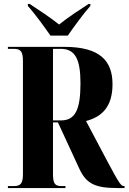

<svg xmlns="http://www.w3.org/2000/svg" viewBox="-20 -951 650 971"><path d="M235 -771H323C354 -816 403 -883 437 -921V-931H428C388 -905 323 -863 279 -827C234 -863 170 -905 130 -931H121V-921C155 -883 204 -816 235 -771ZM20 0H311V-10H290C257 -10 248 -24 248 -71V-332H273L382 -96C417 -22 461 0 574 0H610V-10H607C594 -10 587 -14 521 -139L415 -339C496 -360 549 -412 549 -525C549 -643 486 -714 306 -714H20V-704H50C85 -704 96 -690 96 -642V-71C96 -24 85 -10 50 -10H20ZM248 -342V-704H287C359 -704 387 -654 387 -530C387 -395 360 -342 288 -342Z"/></svg>

Font: Noto Serif Display Condensed Extra
Style: Regular
Weight: 800
Width: 3
Designer: Monotype Design Team
Foundry: Monotype Imaging Inc.
Version: Version 1.900